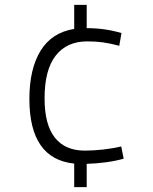

<svg xmlns="http://www.w3.org/2000/svg" viewBox="-20 -659 625 784"><path d="M283 105V9Q100 -10 100 -255Q100 -377 145.5 -451.5Q191 -526 283 -541V-639H334V-544Q373 -544 407.5 -539Q442 -534 476 -524L467 -472Q430 -482 400.5 -486Q371 -490 336 -490Q253 -490 207.5 -432Q162 -374 162 -257Q162 -150 204 -97Q246 -44 326 -44Q362 -44 402 -48.5Q442 -53 475 -61L485 -11Q454 -2 413.5 3.5Q373 9 334 10V105Z"/></svg>

Font: Georama Light
Style: Regular
Weight: 300
Designer: Jean-Baptiste Levee
Foundry: Production Type
Version: Version 1.000